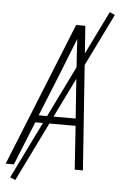

<svg xmlns="http://www.w3.org/2000/svg" viewBox="-64 -857 623 978"><g transform="rotate(5 248.0 -368.0)"><path d="M-4 0 292 -735H339L391 0H349L334 -223H128L38 0ZM331 -260 315 -490Q312 -534 309 -577.5Q306 -621 304 -664Q287 -621 269.5 -577.5Q252 -534 235 -490L142 -260ZM52 79 25 67 457 -815 484 -803Z"/></g></svg>

Font: Iosevka SS04 Extralight
Style: Italic
Weight: 200
Italic angle: -9°
Monospace: yes
Designer: Belleve Invis
Foundry: Belleve Invis
Version: Version 19.0.0; ttfautohint (v1.8.4)